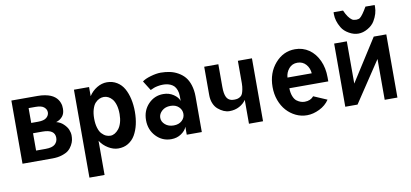

<svg xmlns="http://www.w3.org/2000/svg" viewBox="-85 -1073 3366 1574"><g transform="rotate(-10 1598.5 -286.0)"><path d="M154.3 -230.5H232.9C301.8 -230.5 335.4 -207.5 335.4 -161.1C335.4 -139.6 327.6 -121.6 312 -107.4C296.4 -93.3 270 -86.4 232.9 -86.4H154.3ZM154.3 -439.9H211.4C244.6 -439.9 268.1 -434.1 282.2 -421.9C296.4 -409.7 303.7 -396 303.7 -378.9C303.7 -361.8 296.4 -347.2 282.2 -335C268.1 -322.8 244.6 -316.4 211.4 -316.4H154.3ZM25.9 -525.4V0.5H274.9C305.7 0.5 333 -3.4 356.4 -11.2C379.9 -19 397.9 -27.8 411.1 -39.1C424.3 -50.3 434.6 -63.5 442.9 -78.6C451.2 -93.8 456.5 -107.4 459 -120.1C461.4 -132.8 462.4 -145.5 462.4 -158.2C462.4 -173.3 459 -189.5 452.1 -206.5C445.3 -223.6 433.1 -239.3 416.5 -255.4C399.9 -271.5 379.9 -282.2 356.9 -287.6C379.4 -294.4 397 -306.2 410.6 -322.3C424.3 -338.4 430.7 -359.9 430.7 -386.2C430.7 -394.5 430.2 -402.8 429.2 -411.1C428.2 -419.4 425.3 -428.2 421.9 -437.5C418.5 -446.8 413.6 -455.6 407.7 -463.9C401.9 -472.2 394.5 -480 384.8 -487.8C375 -495.6 363.8 -502 351.1 -507.3C338.4 -512.7 322.8 -517.1 304.2 -520.5C285.6 -523.9 265.6 -525.4 243.2 -525.4Z M672.4 208V-76.7C689.5 -49.8 711.9 -28.3 739.3 -11.7C766.6 4.9 794.4 13.7 822.3 13.7C853 13.7 880.9 6.8 904.8 -7.8C928.7 -22.5 948.2 -42 962.9 -67.4C977.5 -92.8 988.8 -122.1 996.1 -154.3C1003.4 -186.5 1007.3 -221.7 1007.3 -259.8C1007.3 -297.9 1003.4 -333.5 996.1 -366.2C988.8 -398.9 978 -428.2 963.4 -454.1C948.7 -480 929.2 -500 905.3 -514.6C881.3 -529.3 853.5 -537.1 822.3 -537.1C793.9 -537.1 766.1 -529.3 738.8 -512.7C711.4 -496.1 689.5 -474.6 672.4 -447.8V-523.9H546.4V208ZM880.4 -262.2C880.4 -236.3 877.4 -212.9 871.1 -191.4C864.7 -169.9 856 -152.8 845.7 -140.1C835.4 -127.4 824.2 -117.7 812.5 -110.8C800.8 -104 788.6 -100.6 776.9 -100.6C764.2 -100.6 752 -103 739.7 -108.4C727.5 -113.8 716.3 -122.6 705.1 -134.3C693.8 -146 685.5 -162.6 678.7 -184.6C671.9 -206.5 668.5 -232.4 668.5 -262.2C668.5 -291.5 671.9 -316.9 678.7 -338.9C685.5 -360.8 693.8 -377.9 705.1 -389.6C716.3 -401.4 727.5 -409.7 739.7 -415C752 -420.4 764.2 -422.9 776.9 -422.9C789.6 -422.9 801.8 -419.9 813.5 -414.1C825.2 -408.2 835.9 -399.9 846.2 -387.7C856.4 -375.5 864.7 -358.9 871.1 -337.4C877.4 -315.9 880.4 -291 880.4 -262.2Z M1302.2 -255.9C1331.1 -255.9 1353.5 -247.6 1370.6 -231.4C1387.7 -215.3 1396 -195.8 1396 -173.8C1396 -151.9 1387.7 -132.8 1370.6 -117.2C1353.5 -101.6 1331.1 -93.3 1302.2 -93.3C1273.4 -93.3 1249.5 -101.1 1231 -117.2C1212.4 -133.3 1203.1 -151.9 1203.1 -173.8C1203.1 -195.8 1212.9 -214.8 1231.4 -231.4C1250 -248 1273.4 -255.9 1302.2 -255.9ZM1260.7 -361.8C1211.9 -361.8 1170.4 -344.2 1136.2 -308.6C1102.1 -272.9 1085 -228.5 1085 -174.8C1085 -121.1 1102.5 -76.2 1136.7 -40C1170.9 -3.9 1212.9 14.2 1262.7 14.2C1294.9 14.2 1322.8 5.9 1346.7 -10.7C1370.6 -27.3 1386.2 -45.4 1393.1 -66.4V0H1518.6V-148.9V-297.4C1518.6 -332 1513.7 -363.3 1504.9 -391.1C1496.1 -418.9 1483.9 -441.9 1468.8 -460C1453.6 -478 1435.1 -492.7 1413.6 -504.9C1392.1 -517.1 1370.1 -525.4 1346.7 -530.3C1323.2 -535.2 1298.3 -538.1 1271.5 -538.1C1245.6 -538.1 1216.8 -533.2 1185.1 -523.9C1153.3 -514.6 1130.4 -503.9 1115.7 -492.2L1166 -412.1C1178.7 -417.5 1188.5 -421.9 1195.3 -424.8C1202.1 -427.7 1212.9 -430.7 1227.5 -433.6C1242.2 -436.5 1256.3 -438 1271.5 -438C1282.7 -438 1293 -437 1302.7 -435.5C1312.5 -434.1 1323.7 -430.7 1335 -425.8C1346.2 -420.9 1356.4 -413.6 1364.3 -405.3C1372.1 -397 1378.4 -385.7 1383.8 -371.6C1389.2 -357.4 1392.1 -340.3 1392.1 -321.3V-281.2C1385.7 -302.2 1370.1 -320.3 1345.7 -336.9C1321.3 -353.5 1293 -361.8 1260.7 -361.8Z M1911.1 -523.9V-336.4C1911.1 -316.9 1909.2 -300.3 1906.2 -285.6C1903.3 -271 1899.9 -259.3 1896 -250.5C1892.1 -241.7 1886.7 -234.9 1878.9 -229.5C1871.1 -224.1 1862.8 -220.2 1855 -218.3C1847.2 -216.3 1837.9 -215.3 1827.6 -215.3C1817.4 -215.3 1808.1 -216.3 1800.8 -218.3C1793.5 -220.2 1786.1 -223.6 1779.3 -229C1772.5 -234.4 1767.1 -241.2 1762.7 -250C1758.3 -258.8 1754.4 -270.5 1752 -285.2C1749.5 -299.8 1748.5 -316.4 1748.5 -335.9V-376V-523.9H1630.9V-377.9V-288.1C1630.9 -263.2 1634.8 -240.2 1643.1 -219.7C1651.4 -199.2 1663.1 -182.1 1678.2 -169.4C1693.4 -156.7 1709 -146.5 1725.1 -139.6C1741.2 -132.8 1756.8 -129.4 1772.9 -129.4C1803.2 -129.4 1830.6 -135.7 1855 -148.9C1879.4 -162.1 1897.9 -178.7 1911.1 -198.7V0H2028.3V-523.9Z M2287.6 -317.9C2289.6 -346.7 2299.8 -371.6 2317.9 -392.6C2335.9 -413.6 2359.4 -423.8 2388.2 -423.8C2417.5 -423.8 2441.4 -413.1 2459.5 -392.6C2477.5 -372.1 2487.3 -347.2 2489.7 -317.9ZM2393.1 -98.1C2381.8 -98.1 2371.1 -100.1 2360.8 -103.5C2350.6 -106.9 2339.4 -112.3 2327.6 -121.1C2315.9 -129.9 2306.6 -143.6 2299.3 -162.1C2292 -180.7 2288.1 -202.6 2287.6 -229H2611.8V-262.2C2611.8 -314.5 2602.5 -361.3 2583.5 -402.8C2564.5 -444.3 2538.1 -477.5 2503.9 -501C2469.7 -524.4 2431.2 -536.1 2388.2 -536.1C2322.8 -536.1 2267.6 -510.3 2222.2 -458C2176.8 -405.8 2153.8 -340.3 2153.8 -262.2C2153.8 -223.1 2159.7 -186.5 2172.4 -151.9C2185.1 -117.2 2202.6 -87.9 2224.1 -64C2245.6 -40 2271 -21 2300.3 -6.8C2329.6 7.3 2360.8 14.2 2393.1 14.2C2427.7 14.2 2461.9 5.4 2497.1 -11.7C2532.2 -28.8 2559.6 -52.2 2579.6 -82.5L2468.3 -130.4C2450.7 -108.9 2425.8 -98.1 2393.1 -98.1Z M2712.9 -525.9V0H2814.9L3041 -339.8V0H3147V-525.9H3042.5L2818.4 -174.3V-525.9ZM2956.1 -694.8C2949.2 -689.9 2939 -687.5 2925.8 -687C2910.6 -687.5 2898.9 -689.9 2891.1 -695.3C2870.1 -709.5 2850.1 -737.3 2831.5 -779.8H2752.9C2752.4 -774.9 2752.4 -769.5 2752.4 -764.6C2752.4 -726.6 2763.7 -688.5 2786.6 -649.9C2799.8 -627.4 2819.8 -608.9 2846.7 -593.8C2872.1 -579.1 2897.9 -571.8 2923.8 -571.8C2949.7 -571.8 2975.6 -579.1 3001 -593.8C3027.8 -608.9 3047.9 -627.4 3061 -649.9C3084 -688.5 3095.2 -726.6 3095.2 -764.6C3095.2 -769.5 3095.2 -774.9 3094.7 -779.8H3018.1C2992.2 -734.4 2971.7 -706.1 2956.1 -694.8Z"/></g></svg>

Font: Tuffy
Style: Bold
Weight: 700
Designer: Thatcher Ulrich, Karoly Barta, Michael Everson
Version: Version 001.270